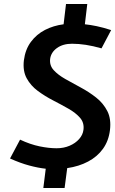

<svg xmlns="http://www.w3.org/2000/svg" viewBox="-20 -830 574 957"><path d="M196 107 208 11Q170.5 7 125.8 -5Q81 -17 30 -40L80 -134Q131 -110 177.5 -100.5Q224 -91 262 -91Q297.5 -91 326.8 -103.5Q356 -116 374.5 -137Q393 -158 396 -183Q400.5 -218 379 -242.8Q357.5 -267.5 321.5 -288Q285.5 -308.5 244.8 -329.5Q204 -350.5 168.5 -376.8Q133 -403 113 -439.8Q93 -476.5 99 -529Q106 -583.5 134 -621.2Q162 -659 204.2 -680.8Q246.5 -702.5 297 -709L309 -810H415L403 -709Q431.5 -706 462.5 -699.5Q493.5 -693 534 -680L486 -589Q443.5 -601 407.8 -606.5Q372 -612 339 -612Q294 -612 264.2 -590.8Q234.5 -569.5 230 -537Q226 -504 247.8 -480.2Q269.5 -456.5 305.8 -436Q342 -415.5 383 -393.5Q424 -371.5 459.5 -343.5Q495 -315.5 515 -276.2Q535 -237 528 -181Q521.5 -127.5 493.2 -88.2Q465 -49 419.2 -24.8Q373.5 -0.5 315 8L302 107Z"/></svg>

Font: Expletus Sans
Style: Italic
Weight: 400
Italic angle: -7°
Designer: Jasper de Waard
Foundry: Designtown
Version: Version 7.500